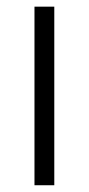

<svg xmlns="http://www.w3.org/2000/svg" viewBox="-20 -548 263 568"><path d="M140.6 0H82V-528.3H140.6Z"/></svg>

Font: Roboto-Light
Style: Regular
Weight: 300
Designer: Google
Version: Version 2.137; 2017